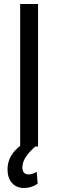

<svg xmlns="http://www.w3.org/2000/svg" viewBox="-20 -731 290 958"><path d="M169.9 0H80.6V-710.9H169.9ZM160.6 -4.4Q122.1 29.8 106.9 54.9Q91.8 80.1 91.8 104Q91.8 139.2 122.6 139.2Q141.1 139.2 163.1 126.5L168 185.5Q137.7 207 99.6 207Q62 207 39.8 181.9Q17.6 156.7 17.6 114.3Q17.6 23.4 127.4 -31.7Z"/></svg>

Font: Roboto Condensed
Style: Regular
Weight: 400
Designer: Google
Version: Version 2.001047; 2015